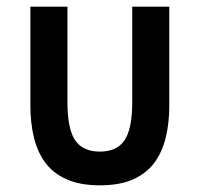

<svg xmlns="http://www.w3.org/2000/svg" viewBox="-20 -542 600 575"><path d="M279 13Q220 13 179.5 -5Q139 -23 115.5 -55Q92 -87 81.5 -130.5Q71 -174 71 -226V-522H182V-236Q182 -156 205 -122Q228 -88 279 -88Q330 -88 353 -122Q376 -156 376 -236V-522H487V-226Q487 -174 476.5 -130.5Q466 -87 442.5 -55Q419 -23 379 -5Q339 13 279 13Z"/></svg>

Font: Ubuntu Sans Mono Medium
Style: Regular
Weight: 500
Monospace: yes
Designer: Dalton Maag Ltd
Foundry: Dalton Maag Ltd
Version: Version 1.006